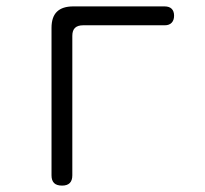

<svg xmlns="http://www.w3.org/2000/svg" viewBox="-20 -570 640 600"><path d="M174 10Q157 10 149 2Q141 -6 141 -22V-483Q141 -517 158 -533.5Q175 -550 209 -550H494Q509 -550 516.5 -542.5Q524 -535 524 -521Q524 -507 516.5 -499Q509 -491 495 -491H240Q223 -491 214.5 -483Q206 -475 206 -458V-22Q206 -6 198 2Q190 10 174 10Z"/></svg>

Font: Maple Mono NL ExtraLight
Style: Regular
Weight: 275
Monospace: yes
Designer: subframe7536
Version: Version 7.000